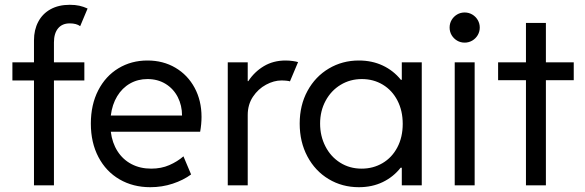

<svg xmlns="http://www.w3.org/2000/svg" viewBox="-20 -780 2463 808"><path d="M32.2 -517.6H123V-610.4Q123 -654.3 140.9 -688.2Q158.7 -722.2 192.6 -741Q226.6 -759.8 273.4 -759.8Q296.4 -759.8 314 -755.9Q331.5 -752 348.6 -744.1L317.4 -669.9Q301.8 -681.6 273.4 -681.6Q241.7 -681.6 224.4 -660.6Q207 -639.6 207 -601.6V-517.6H335V-441.4H207V0H123V-441.4H32.2Z M362.3 -259.8Q362.3 -339.4 393.3 -399.7Q424.3 -460 478.5 -492.7Q532.7 -525.4 600.6 -525.4Q666.5 -525.4 718.3 -494.9Q770 -464.4 799.1 -410.4Q828.1 -356.4 828.1 -288.1Q828.1 -257.8 822.3 -225.6H446.3Q452.1 -178.7 474.6 -143.6Q497.1 -108.4 533.4 -89.4Q569.8 -70.3 616.2 -70.3Q658.7 -70.3 692.6 -85.2Q726.6 -100.1 752 -122.1L784.2 -45.9Q752 -22 707 -7.1Q662.1 7.8 612.3 7.8Q540 7.8 483.2 -25.1Q426.3 -58.1 394.3 -118.9Q362.3 -179.7 362.3 -259.8ZM746.1 -293.9Q746.1 -335.9 728.3 -371.1Q710.4 -406.2 677.2 -426.8Q644 -447.3 600.6 -447.3Q560.1 -447.3 527.1 -428.5Q494.1 -409.7 473.1 -375Q452.1 -340.3 446.3 -293.9Z M938.5 -517.6H1022.5V-438.5H1024.9Q1050.8 -478 1090.6 -501.7Q1130.4 -525.4 1181.6 -525.4Q1197.3 -525.4 1212.4 -523.2Q1227.5 -521 1234.4 -518.6L1200.2 -437.5Q1197.3 -439 1186.8 -440.2Q1176.3 -441.4 1164.1 -441.4Q1132.8 -441.4 1099.6 -423.6Q1066.4 -405.8 1044.4 -372.8Q1022.5 -339.8 1022.5 -295.9V0H938.5Z M1670.9 -74.2H1666Q1635.3 -35.2 1590.6 -13.7Q1545.9 7.8 1490.2 7.8Q1419.9 7.8 1363 -26.4Q1306.2 -60.5 1273.7 -121.6Q1241.2 -182.6 1241.2 -259.8Q1241.2 -337.4 1274.2 -397.7Q1307.1 -458 1364 -491.7Q1420.9 -525.4 1490.2 -525.4Q1545.4 -525.4 1590.3 -504.4Q1635.3 -483.4 1667 -444.3H1670.9V-517.6H1754.9V0H1670.9ZM1674.8 -258.8Q1674.8 -314 1652.6 -356.9Q1630.4 -399.9 1591.1 -423.6Q1551.8 -447.3 1502.9 -447.3Q1453.6 -447.3 1413.6 -423.1Q1373.5 -398.9 1350.3 -356Q1327.1 -313 1327.1 -259.8Q1327.1 -207.5 1349.4 -164.1Q1371.6 -120.6 1411.4 -95.5Q1451.2 -70.3 1502 -70.3Q1550.3 -70.3 1589.8 -93.5Q1629.4 -116.7 1652.1 -159.7Q1674.8 -202.6 1674.8 -258.8Z M1893.6 -517.6H1977.5V0H1893.6ZM1872.1 -664.1Q1872.1 -681.6 1880.6 -696Q1889.2 -710.4 1903.6 -719Q1918 -727.5 1935.5 -727.5Q1952.6 -727.5 1967.3 -719Q1981.9 -710.4 1990.5 -695.8Q1999 -681.2 1999 -664.1Q1999 -647 1990.5 -632.3Q1981.9 -617.7 1967.3 -609.1Q1952.6 -600.6 1935.5 -600.6Q1918 -600.6 1903.6 -609.1Q1889.2 -617.7 1880.6 -632.1Q1872.1 -646.5 1872.1 -664.1Z M2193.4 -442.4H2076.2V-517.6H2193.4V-683.6H2277.3V-517.6H2394.5V-442.4H2277.3V0H2193.4Z"/></svg>

Font: Reddit Sans Chocolate
Style: Regular
Weight: 400
Designer: Stephen Hutchings
Foundry: Reddit
Version: Version 1.013